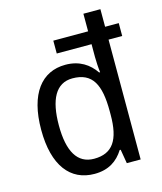

<svg xmlns="http://www.w3.org/2000/svg" viewBox="-115 -844 789 938"><g transform="rotate(-15 280.0 -375.0)"><path d="M247 10C319 10 364 -22 395 -71H400L412 0H482V-606H551V-671H482V-760H396V-671H220V-606H396V-541C396 -520 398 -484 401 -463H396C365 -509 317 -542 246 -542C126 -542 50 -448 50 -265C50 -84 125 10 247 10ZM264 -62C179 -62 139 -133 139 -264C139 -394 178 -469 262 -469C363 -469 397 -402 397 -267V-249C397 -122 358 -62 264 -62Z"/></g></svg>

Font: Noto Sans Malayalam SemiCondensed
Style: Regular
Weight: 400
Width: 4
Designer: Jelle Bosma - Monotype Design Team
Foundry: Monotype Imaging Inc.
Version: Version 2.104